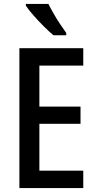

<svg xmlns="http://www.w3.org/2000/svg" viewBox="-20 -1011 495 980"><path d="M405 -51H79V-765H405V-676H181V-467H391V-379H181V-140H405ZM227 -991Q238 -969 254 -941Q270 -913 287.5 -887Q305 -861 318 -843V-831H253Q232 -848 204 -876Q176 -904 150.5 -933Q125 -962 112 -982V-991Z"/></svg>

Font: Noto Sans Tamil UI Condensed Medium
Style: Regular
Weight: 500
Width: 3
Designer: Jelle Bosma - Monotype Design Team
Foundry: Monotype Imaging Inc.
Version: Version 2.004; ttfautohint (v1.8.4.7-5d5b)